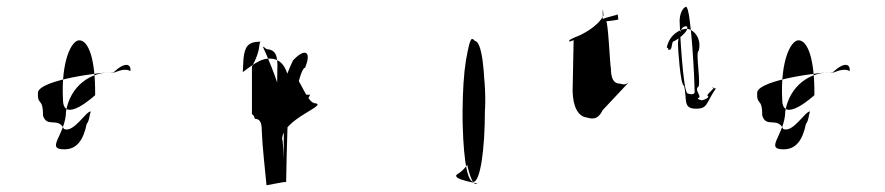

<svg xmlns="http://www.w3.org/2000/svg" viewBox="-20 -547 2613 567"><path d="M92 -275C102 -312 279 -334 316 -334C350 -366 368 -358 365 -337C354 -344 337 -341 318 -333C246 -338 187 -291 175 -218C174 -149 112 -106 170 -106C206 -106 226 -132 236 -181C244 -190 244 -207 248 -218C233 -218 198 -154 169 -166C152 -203 118 -168 107 -206C107 -262 90 -232 92 -275ZM166 -253C166 -178 261 -266 261 -266C262 -374 241 -428 214 -428C191 -428 160 -366 166 -253Z M697 -334 699 -374C703 -408 711 -424 749 -424C743 -414 751 -400 724 -350V-210C731 -206 731 -199 733 -196C747 -196 753 -186 753 -162C755 -109 762 -56 767 0C773 0 823 -12 825 -9C826 -62 827 -116 829 -170C825 -172 827 -186 830 -196C843 -207 864 -347 881 -347C903 -402 875 -402 845 -368C821 -317 802 -258 789 -192C785 -190 824 -200 823 -195C815 -272 787 -337 765 -390C755 -411 753 -414 767 -402C794 -400 801 -384 799 -340L798 -262C797 -228 807 -207 839 -210C864 -210 877 -226 896 -268C893 -266 878 -268 873 -268C867 -268 845 -246 843 -248C837 -240 829 -233 823 -233C822 -230 820 -227 819 -226C819 -226 817 -60 818 -69C818 -69 816 -139 813 -136C815 -196 949 -236 911 -242C881 -242 856 -357 829 -328C820 -357 804 -374 777 -374C755 -374 739 -366 697 -334Z M1336 -36C1374 -62 1412 -146 1413 -243C1414 -352 1391 -432 1374 -432C1364 -432 1346 -334 1346 -205C1346 -88 1370 -4 1384 -4C1417 -4 1294 -16 1336 -36ZM1346 -218C1346 -101 1357 -10 1378 -10C1398 -10 1412 -103 1412 -222C1413 -338 1403 -426 1382 -426C1359 -426 1347 -338 1346 -218Z M1662 -424C1658 -424 1676 -427 1674 -430L1671 -278C1672 -234 1686 -203 1713 -200C1735 -193 1748 -198 1760 -222L1836 -303C1824 -295 1820 -298 1811 -300C1792 -300 1784 -315 1784 -347C1782 -344 1776 -484 1770 -484C1770 -484 1808 -488 1806 -490L1804 -505C1807 -503 1760 -494 1760 -490V-519C1761 -517 1762 -508 1762 -501C1746 -469 1699 -444 1678 -437C1672 -434 1656 -428 1662 -424Z M1949 -406C1959 -406 1947 -400 1957 -400C1967 -400 1961 -426 1972 -426C1987 -434 2003 -448 2008 -458C2012 -468 2009 -472 2000 -468C1989 -464 1983 -437 1982 -418C1982 -408 1989 -294 2000 -294C2010 -256 1995 -226 2035 -226C2071 -226 2064 -242 2093 -284C2104 -284 2075 -289 2085 -289C2096 -289 2060 -264 2071 -264C2076 -255 2047 -250 2053 -250C2059 -250 2033 -254 2043 -258C2053 -262 2031 -280 2041 -290C2052 -290 2033 -396 2043 -396C2054 -434 2027 -462 2007 -462C1993 -462 1957 -448 1949 -406ZM1987 -485C1987 -504 1995 -524 2006 -527C2021 -527 2032 -295 2031 -281C2034 -269 2026 -266 2011 -271C1997 -271 1987 -470 1987 -485Z M2216 -275C2226 -312 2403 -334 2440 -334C2474 -366 2492 -358 2489 -337C2478 -344 2461 -341 2442 -333C2370 -338 2311 -291 2299 -218C2298 -149 2236 -106 2294 -106C2330 -106 2350 -132 2360 -181C2368 -190 2368 -207 2372 -218C2357 -218 2322 -154 2293 -166C2276 -203 2242 -168 2231 -206C2231 -262 2214 -232 2216 -275ZM2290 -253C2290 -178 2385 -266 2385 -266C2386 -374 2365 -428 2338 -428C2315 -428 2284 -366 2290 -253Z"/></svg>

Font: Zinc
Style: Regular
Weight: 400
Version: Version 1